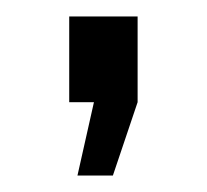

<svg xmlns="http://www.w3.org/2000/svg" viewBox="-20 -132 251 233"><path d="M74 81 94 -8H64V-112H147V-8L117 81Z"/></svg>

Font: Raleway-v4020 Medium
Style: Regular
Weight: 500
Designer: Matt McInerney, Pablo Impallari, Rodrigo Fuenzalida
Foundry: Matt McInerney, Pablo Impallari, Rodrigo Fuenzalida
Version: Version 4.020;PS 004.020;hotconv 1.0.88;makeotf.lib2.5.64775